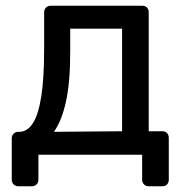

<svg xmlns="http://www.w3.org/2000/svg" viewBox="-20 -540 640 670"><path d="M44 110Q34 110 27.5 103.5Q21 97 21 87V-57Q21 -67 27.5 -73.5Q34 -80 44 -80H49Q76 -81 95 -110.5Q114 -140 124 -203.5Q134 -267 134 -369V-497Q134 -507 140.5 -513.5Q147 -520 157 -520H476Q487 -520 493 -513.5Q499 -507 499 -497V-82H546Q557 -82 563 -75.5Q569 -69 569 -59V87Q569 97 563 103.5Q557 110 546 110H499Q489 110 482.5 103.5Q476 97 476 87V0H114V87Q114 97 107.5 103.5Q101 110 91 110ZM168 -80 406 -82V-440H225V-358Q225 -252 210 -184.5Q195 -117 168 -80Z"/></svg>

Font: Rubik Light
Style: Regular
Weight: 400
Version: Version 2.101